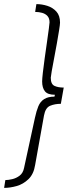

<svg xmlns="http://www.w3.org/2000/svg" viewBox="-54 -755 368 934"><path d="M123 -735Q150 -735 176.5 -726.5Q203 -718 220.5 -698.5Q238 -679 238 -645Q238 -636 233.5 -608Q229 -580 222.5 -543Q216 -506 209 -470Q202 -434 197.5 -408Q193 -382 193 -377Q193 -346 210.5 -337.5Q228 -329 256 -329L242 -250Q213 -250 190 -240.5Q167 -231 160 -193L117 47Q110 92 84.5 116.5Q59 141 27 150Q-5 159 -34 159L-28 121Q-14 121 5.5 116.5Q25 112 41.5 99.5Q58 87 63 62L116 -182Q123 -215 132.5 -238Q142 -261 161 -273Q180 -285 211 -285L213 -294Q178 -294 164.5 -311Q151 -328 151 -359Q151 -371 154.5 -402Q158 -433 163.5 -472.5Q169 -512 174.5 -550Q180 -588 183.5 -615Q187 -642 187 -646Q187 -666 177 -677Q167 -688 151 -692.5Q135 -697 117 -697Z"/></svg>

Font: Archivo Condensed Thin
Style: Italic
Weight: 250
Width: 3
Italic angle: -10°
Designer: Hector Gatti
Foundry: Omnibus-Type
Version: Version 2.001